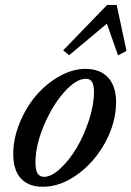

<svg xmlns="http://www.w3.org/2000/svg" viewBox="-20 -732 523 764"><path d="M254.9 -512.2 231.4 -531.7 406.2 -712.4H444.3L483.4 -529.3L449.7 -511.7L405.3 -637.7ZM150.4 11.2Q93.3 11.2 63 -22Q32.7 -55.2 32.7 -119.1Q32.7 -180.2 58.1 -242.4Q83.5 -304.7 123.5 -351.8Q163.6 -398.9 216.3 -428.5Q269 -458 320.3 -458Q377.9 -458 409.9 -423.6Q441.9 -389.2 441.9 -325.7Q441.9 -245.1 399.4 -166.5Q356.9 -87.9 288.8 -38.3Q220.7 11.2 150.4 11.2ZM155.3 -28.3Q184.6 -28.3 220.2 -61.5Q255.9 -94.7 285.2 -144Q314.5 -193.4 334.2 -254.2Q354 -314.9 354 -365.7Q354 -393.6 346.2 -406Q338.4 -418.5 321.8 -418.5Q282.2 -418.5 234.6 -364.5Q187 -310.5 154.1 -231.4Q121.1 -152.3 121.1 -86.4Q121.1 -55.2 129.6 -41.7Q138.2 -28.3 155.3 -28.3Z"/></svg>

Font: Elstob 8pt Medium
Style: Italic
Weight: 500
Italic angle: -20°
Designer: Peter S. Baker
Version: Version 1.015